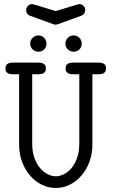

<svg xmlns="http://www.w3.org/2000/svg" viewBox="-20 -922 565 954"><path d="M507 -582Q507 -571 502.5 -565Q498 -559 491.5 -556.5Q485 -554 478 -553.5Q471 -553 466 -553H439V-203Q439 -158 424.5 -118.5Q410 -79 385 -50Q360 -21 327 -4.5Q294 12 257 12Q220 12 187 -4.5Q154 -21 129 -50Q104 -79 89.5 -118.5Q75 -158 75 -203V-553H48Q43 -553 36 -553.5Q29 -554 22.5 -556.5Q16 -559 11.5 -565Q7 -571 7 -582Q7 -593 11.5 -599Q16 -605 22.5 -607.5Q29 -610 36 -610.5Q43 -611 48 -611H167Q172 -611 179 -610.5Q186 -610 192.5 -607.5Q199 -605 203.5 -599Q208 -593 208 -582Q208 -571 203.5 -565Q199 -559 192.5 -556.5Q186 -554 179 -553.5Q172 -553 167 -553H140V-209Q140 -168 151 -137.5Q162 -107 179 -87Q196 -67 216.5 -56.5Q237 -46 257 -46Q276 -46 297 -56Q318 -66 335 -86.5Q352 -107 363 -137.5Q374 -168 374 -209V-553H347Q342 -553 335 -553.5Q328 -554 321.5 -556.5Q315 -559 310.5 -565Q306 -571 306 -582Q306 -593 310.5 -599Q315 -605 321.5 -607.5Q328 -610 335 -610.5Q342 -611 347 -611H466Q471 -611 478 -610.5Q485 -610 491.5 -607.5Q498 -605 502.5 -599Q507 -593 507 -582ZM211 -705Q211 -688 199.5 -676.5Q188 -665 171 -665Q154 -665 142 -676.5Q130 -688 130 -705Q130 -722 142 -734Q154 -746 171 -746Q188 -746 199.5 -734Q211 -722 211 -705ZM386 -705Q386 -688 374.5 -676.5Q363 -665 346 -665Q329 -665 317 -676.5Q305 -688 305 -705Q305 -722 317 -734Q329 -746 346 -746Q363 -746 374.5 -734Q386 -722 386 -705ZM266 -801Q256 -798 247 -801L129 -844Q116 -849 112 -860Q108 -871 111.5 -881Q115 -891 124.5 -897.5Q134 -904 148 -900L257 -867L366 -900Q379 -904 389 -897.5Q399 -891 402 -881Q405 -871 401 -860Q397 -849 384 -844Z"/></svg>

Font: CMU Typewriter Custom
Style: Regular
Weight: 500
Monospace: yes
Version: Version 0.7.0